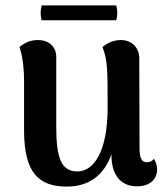

<svg xmlns="http://www.w3.org/2000/svg" viewBox="-20 -676 618 710"><path d="M410 -601C415 -619 415 -637 410 -656H134C129 -637 129 -619 134 -601ZM549 -89C542 -78 530 -76 522 -76C505 -76 496 -90 496 -128L495 -460C495 -502 465 -528 427 -528C393 -528 369 -511 359 -502C378 -453 378 -417 378 -278C378 -116 327 -42 266 -42C205 -42 188 -95 188 -208V-465C188 -505 159 -528 120 -528C89 -528 67 -515 52 -502C66 -462 69 -410 69 -378V-190C70 -41 120 14 227 14C310 14 365 -29 392 -105C392 -26 428 13 487 13C534 13 561 -13 561 -50C561 -64 557 -76 549 -89Z"/></svg>

Font: Arima Koshi ExtraBold
Style: Regular
Weight: 800
Designer: Joana Correia and Natanael Gama
Foundry: NDISCOVER
Version: Version 1.019;PS 001.019;hotconv 1.0.88;makeotf.lib2.5.64775